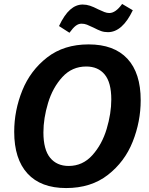

<svg xmlns="http://www.w3.org/2000/svg" viewBox="-20 -941 757 973"><path d="M52 -273Q52 -381 93 -482.5Q134 -584 219 -650Q304 -716 429 -716Q558 -716 625.5 -643.5Q693 -571 693 -433Q693 -325 652.5 -223Q612 -121 526.5 -54.5Q441 12 315 12Q187 12 119.5 -61.5Q52 -135 52 -273ZM544 -437Q544 -523 510.5 -563.5Q477 -604 417 -604Q345 -604 296 -550.5Q247 -497 223.5 -419Q200 -341 200 -270Q200 -183 234 -141.5Q268 -100 328 -100Q399 -100 448 -154.5Q497 -209 520.5 -287.5Q544 -366 544 -437ZM279 -809Q306 -866 335.5 -892Q365 -918 399 -918Q418 -918 436 -912Q454 -906 477 -894Q496 -885 509 -880Q522 -875 534 -875Q566 -875 599 -921L653 -889Q600 -778 527 -778Q508 -778 492.5 -783.5Q477 -789 454 -801Q433 -811 420.5 -816Q408 -821 393 -821Q378 -821 364 -810.5Q350 -800 332 -775Z"/></svg>

Font: Bitter Pro
Style: Bold Italic
Weight: 700
Italic angle: -9°
Designer: Sol Matas, and Bitter project Authors
Foundry: Sol Matas
Version: Version 1.010